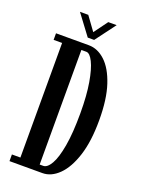

<svg xmlns="http://www.w3.org/2000/svg" viewBox="-158 -917 730 988"><g transform="rotate(20 207.0 -423.0)"><path d="M24.5 0V-36.5H71V-664H24.5V-700H204.5Q253 -700 294.5 -661.5Q336 -623 361.2 -546.8Q386.5 -470.5 386.5 -355.5Q386.5 -239.5 361 -160.5Q335.5 -81.5 294 -40.8Q252.5 0 204.5 0ZM176.5 -36.5H196Q218 -36.5 238 -71Q258 -105.5 270.5 -176.5Q283 -247.5 283 -355.5Q283 -453 271.2 -521.8Q259.5 -590.5 241.2 -627.2Q223 -664 203.5 -664H176.5ZM185.5 -735 102.5 -846H148L202.5 -771L257.5 -846H303.5L220.5 -735Z"/></g></svg>

Font: Imbue Thin 10pt SemiBold
Style: Regular
Weight: 600
Version: Version 1.102